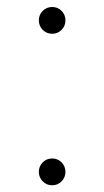

<svg xmlns="http://www.w3.org/2000/svg" viewBox="-20 -535 304 560"><path d="M132.3 5.4Q115.7 5.4 104.5 -6.1Q93.3 -17.6 93.3 -33.7Q93.3 -49.8 104.5 -61.3Q115.7 -72.8 132.3 -72.8Q148.4 -72.8 159.7 -61.3Q170.9 -49.8 170.9 -33.7Q170.9 -17.6 159.7 -6.1Q148.4 5.4 132.3 5.4ZM132.3 -436.5Q115.7 -436.5 104.5 -448Q93.3 -459.5 93.3 -475.6Q93.3 -491.7 104.5 -503.2Q115.7 -514.6 132.3 -514.6Q148.4 -514.6 159.7 -503.2Q170.9 -491.7 170.9 -475.6Q170.9 -459.5 159.7 -448Q148.4 -436.5 132.3 -436.5Z"/></svg>

Font: Inter 17pt ExtraLight
Style: Regular
Weight: 250
Version: Version 4.001;git-66647c0bb